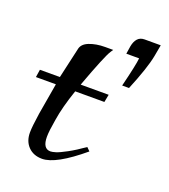

<svg xmlns="http://www.w3.org/2000/svg" viewBox="-93 -515 521 592"><g transform="rotate(20 167.5 -219.0)"><path d="M244.1 -385.7 248 -411.1Q251 -427.7 259.3 -437Q267.6 -446.3 282.2 -446.3H335L328.1 -408.2Q320.3 -367.2 288.1 -289.1H265.6Q284.2 -364.3 286.1 -385.7ZM6.8 -222.7 10.7 -248H76.2L98.6 -346.7Q101.6 -365.2 124 -374Q146.5 -382.8 175.8 -382.8H202.1L196.3 -374Q183.6 -354.5 144.5 -248H236.3L231.4 -222.7H135.7Q115.2 -163.1 108.4 -119.1Q101.6 -80.1 101.6 -61.5Q101.6 -22.5 127 -22.5Q132.8 -22.5 144 -25.9Q155.3 -29.3 178.7 -42Q202.1 -54.7 229.5 -74.2L240.2 -63.5Q155.3 7.8 110.4 7.8Q82 7.8 64.9 -9.8Q47.9 -27.3 47.9 -55.7Q47.9 -75.2 54.7 -120.1L72.3 -222.7Z"/></g></svg>

Font: Kleymisska
Style: Regular
Weight: 500
Italic angle: -8°
Designer: gluk
Foundry: gluk
Version: Version 0.298